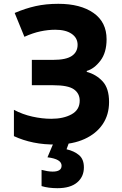

<svg xmlns="http://www.w3.org/2000/svg" viewBox="-20 -747 640 1007"><path d="M278 11Q212 12 156 0.5Q100 -11 53 -33V-171Q98 -147 149.5 -135.5Q201 -124 249 -124Q313 -124 355.5 -147.5Q398 -171 398 -219Q398 -257 367.5 -278.5Q337 -300 259 -300H147V-433H259Q326 -433 356.5 -453.5Q387 -474 387 -512Q387 -548 356 -569.5Q325 -591 270 -591Q232 -591 192 -582.5Q152 -574 108 -554L57 -679Q113 -703 167 -715Q221 -727 286 -727Q402 -727 470.5 -679Q539 -631 539 -541Q539 -471 506.5 -428.5Q474 -386 435 -375V-370Q484 -357 518 -320.5Q552 -284 552 -212Q552 -145 518.5 -95.5Q485 -46 423.5 -18Q362 10 278 11ZM281 240Q234 240 198 229V144Q213 148 228 150.5Q243 153 256 153Q303 153 303 122Q303 87 229 78L264 -5H344L329 36Q369 45 394.5 66.5Q420 88 420 131Q420 180 384.5 210Q349 240 281 240Z"/></svg>

Font: Noto Sans Mono ExtraBold
Style: Regular
Weight: 800
Designer: Monotype Design Team
Foundry: Monotype Imaging Inc.
Version: Version 2.014